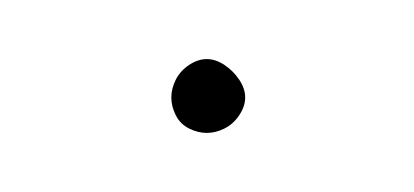

<svg xmlns="http://www.w3.org/2000/svg" viewBox="-20 -1033 140 65"><path d="M38 -1000Q38 -997 39.5 -994Q41 -991 44 -989.5Q47 -988 50 -988Q53 -988 56 -989.5Q59 -991 61 -994Q63 -997 63 -1000Q63 -1003 61 -1006Q59 -1009 56 -1011Q53 -1013 50 -1013Q47 -1013 44 -1011Q41 -1009 39.5 -1006Q38 -1003 38 -1000Z"/></svg>

Font: Linefont Thin
Style: Regular
Weight: 100
Monospace: yes
Version: Version 3.002;gftools[0.9.33]